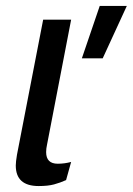

<svg xmlns="http://www.w3.org/2000/svg" viewBox="-20 -616 446 645"><path d="M255 -420H325L406 -596H315ZM135 -105Q135 -117 138 -130L219 -550H125L37 -96Q33 -72 33 -60Q33 9 110 9Q141 9 161.5 3.5Q182 -2 202 -11L219 -72Q197 -66 174 -66Q135 -66 135 -105Z"/></svg>

Font: Cambay Devanagari
Style: Bold Italic
Weight: 700
Designer: Pooja Saxena
Foundry: Pooja Saxena
Version: Version 1.005;PS 001.005;hotconv 1.0.70;makeotf.lib2.5.58329